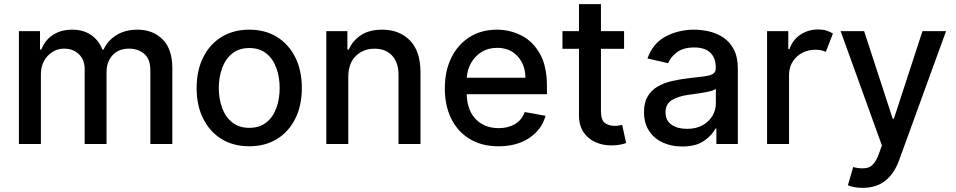

<svg xmlns="http://www.w3.org/2000/svg" viewBox="-20 -696 4621 928"><path d="M71.4 0V-545.5H173.3V-456.7H180Q197.1 -501.8 235.8 -527.2Q274.5 -552.6 328.5 -552.6Q383.2 -552.6 420.3 -527Q457.4 -501.4 475.1 -456.7H480.8Q500.7 -500.4 543.1 -526.5Q585.6 -552.6 644.5 -552.6Q718.8 -552.6 765.8 -505.9Q812.9 -459.2 812.9 -365.8V0H706.7V-355.8Q706.7 -411.2 676.7 -436.1Q646.7 -460.9 604.4 -460.9Q552.6 -460.9 523.8 -429Q495 -397 495 -347.7V0H389.2V-362.6Q389.2 -407 361.5 -433.9Q333.8 -460.9 289.4 -460.9Q244.3 -460.9 210.9 -426.1Q177.6 -391.3 177.6 -336.3V0Z M1184.7 11Q1108 11 1050.8 -24.1Q993.6 -59.3 962 -122.7Q930.4 -186.1 930.4 -270.2Q930.4 -355.1 962 -418.7Q993.6 -482.2 1050.8 -517.4Q1108 -552.6 1184.7 -552.6Q1261.7 -552.6 1318.7 -517.4Q1375.7 -482.2 1407.3 -418.7Q1438.9 -355.1 1438.9 -270.2Q1438.9 -186.1 1407.3 -122.7Q1375.7 -59.3 1318.7 -24.1Q1261.7 11 1184.7 11ZM1185 -78.1Q1235.1 -78.1 1267.6 -104.4Q1300.1 -130.7 1315.9 -174.5Q1331.7 -218.4 1331.7 -270.6Q1331.7 -322.8 1315.9 -366.8Q1300.1 -410.9 1267.6 -437.3Q1235.1 -463.8 1185 -463.8Q1134.9 -463.8 1102.3 -437.3Q1069.6 -410.9 1053.6 -366.8Q1037.6 -322.8 1037.6 -270.6Q1037.6 -218.4 1053.6 -174.5Q1069.6 -130.7 1102.3 -104.4Q1134.9 -78.1 1185 -78.1Z M1663.4 -323.9V0H1557.2V-545.5H1659.1V-456.7H1665.8Q1684.7 -500 1725 -526.3Q1765.3 -552.6 1826.7 -552.6Q1910.5 -552.6 1961.5 -500.4Q2012.4 -448.2 2012.4 -346.9V0H1906.2V-334.2Q1906.2 -393.5 1875.4 -427Q1844.5 -460.6 1790.5 -460.6Q1735.1 -460.6 1699.2 -424.9Q1663.4 -389.2 1663.4 -323.9Z M2389.6 11Q2309.3 11 2251.1 -23.8Q2192.8 -58.6 2161.4 -121.6Q2130 -184.7 2130 -269.2Q2130 -353 2161.4 -416.9Q2192.8 -480.8 2249.5 -516.7Q2306.1 -552.6 2382.1 -552.6Q2443.9 -552.6 2499.1 -525Q2554.3 -497.5 2589 -437.3Q2623.6 -377.1 2623.6 -278.4V-240.8H2235.8Q2237.9 -161.9 2280.2 -119.3Q2322.4 -76.7 2390.6 -76.7Q2436.1 -76.7 2469.1 -96.2Q2502.1 -115.8 2516.3 -154.5L2616.8 -136.4Q2598.7 -70 2538.7 -29.5Q2478.7 11 2389.6 11ZM2236.2 -320.3H2519.5Q2519.2 -382.8 2481.9 -423.8Q2444.6 -464.8 2382.8 -464.8Q2339.8 -464.8 2307.7 -444.8Q2275.6 -424.7 2256.9 -391.9Q2238.3 -359 2236.2 -320.3Z M2996.4 -545.5V-460.2H2884.6V-160.5Q2884.6 -114.3 2904.3 -101Q2924 -87.7 2949.9 -87.7Q2962.7 -87.7 2972.3 -89.5Q2981.9 -91.3 2987.2 -92.3L3006.4 -4.6Q2997.2 -1.1 2979.9 2.7Q2962.7 6.4 2937.5 6.7Q2895.6 7.5 2859.2 -8.3Q2822.8 -24.1 2800.6 -56.6Q2778.4 -89.1 2778.4 -138.5V-460.2H2698.5V-545.5H2778.4V-676.1H2884.6V-545.5Z M3277 12.1Q3225.1 12.1 3183.4 -7.1Q3141.7 -26.3 3117.2 -63.4Q3092.7 -100.5 3092.7 -154.1Q3092.7 -200.6 3110.6 -230.5Q3128.6 -260.3 3158.6 -277.7Q3188.6 -295.1 3225.9 -303.8Q3263.1 -312.5 3301.8 -317.1Q3350.9 -322.8 3381.2 -326.5Q3411.6 -330.3 3425.6 -338.8Q3439.6 -347.3 3439.6 -366.5V-369Q3439.6 -415.5 3413.5 -441.1Q3387.4 -466.6 3335.9 -466.6Q3282.3 -466.6 3251.6 -443.2Q3220.9 -419.7 3209.2 -390.6L3109.4 -413.4Q3136 -487.9 3198.3 -520.2Q3260.7 -552.6 3334.5 -552.6Q3367.2 -552.6 3403.8 -544.9Q3440.3 -537.3 3472.8 -516.9Q3505.3 -496.4 3525.7 -459.2Q3546.2 -421.9 3546.2 -362.2V0H3442.5V-74.6H3438.2Q3422.9 -44 3383.9 -16Q3344.8 12.1 3277 12.1ZM3300.1 -73.2Q3344.5 -73.2 3375.7 -90.6Q3407 -108 3423.5 -136.2Q3440 -164.4 3440 -196.7V-267Q3432.5 -259.6 3407.3 -253.9Q3382.1 -248.2 3354 -244.3Q3326 -240.4 3308.6 -237.9Q3262.4 -231.9 3229.6 -213.6Q3196.7 -195.3 3196.7 -152.7Q3196.7 -113.3 3225.9 -93.2Q3255 -73.2 3300.1 -73.2Z M3687.5 0V-545.5H3790.1V-458.8H3795.8Q3810.7 -502.8 3848.4 -528.2Q3886 -553.6 3934.3 -553.6Q3956.7 -553.6 3974.4 -548.3Q3992.2 -543 4005.7 -533.7L3971.6 -445Q3962 -449.9 3949.9 -452.8Q3937.9 -455.6 3922.2 -455.6Q3867.2 -455.6 3830.4 -421Q3793.7 -386.4 3793.7 -333.1V0Z M4149.1 212Q4124.3 212 4105.5 207.7Q4086.6 203.5 4078.1 199.6L4103.7 111.5Q4147.7 123.2 4177.4 113.3Q4207 103.3 4226.9 50.1L4242.5 7.1L4043 -545.5H4156.6L4294.7 -122.2H4300.4L4438.6 -545.5H4552.6L4325.3 79.5Q4302.2 143.1 4258.7 177.6Q4215.2 212 4149.1 212Z"/></svg>

Font: Inter UI Medium
Style: Regular
Weight: 500
Designer: Rasmus Andersson
Foundry: rsms
Version: 3.2;8d6f07862